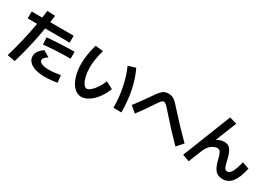

<svg xmlns="http://www.w3.org/2000/svg" viewBox="22 -1778 3956 2812"><g transform="rotate(30 2000.0 -371.5)"><path d="M229 -570H70V-687H248Q259 -763 265 -809L398 -803L383 -687H780V-570H365Q309 -237 218 66L85 42Q174 -254 229 -570ZM512 -290 619 -227Q547 -182 547 -145Q547 -113 591.5 -93Q636 -73 710 -73Q797 -73 906 -93L921 27Q814 47 710 47Q617 47 548.5 25Q480 3 443.5 -37Q407 -77 407 -132Q407 -172 432.5 -210.5Q458 -249 512 -290ZM909 -490V-373Q678 -373 455 -350L448 -468Q695 -490 909 -490Z M1080 -392Q1080 -538 1132 -721L1264 -706Q1216 -538 1216 -406Q1216 -325 1232 -257Q1248 -189 1274.5 -149.5Q1301 -110 1332 -110Q1360 -110 1399 -144Q1438 -178 1474.5 -234Q1511 -290 1535 -352L1655 -290Q1622 -200 1567 -126Q1512 -52 1446.5 -9.5Q1381 33 1320 33Q1251 33 1196.5 -21.5Q1142 -76 1111 -173Q1080 -270 1080 -392ZM1808 -739Q1876 -600 1911.5 -427Q1947 -254 1947 -64H1812Q1812 -235 1778 -402Q1744 -569 1683 -702Z M2526 -410Q2473 -472 2449.5 -492Q2426 -512 2407 -512Q2389 -512 2368 -489Q2347 -466 2300 -394Q2232 -288 2126 -147L2024 -234Q2110 -344 2209 -488Q2254 -556 2283.5 -589Q2313 -622 2340.5 -635Q2368 -648 2407 -648Q2446 -648 2473 -638Q2500 -628 2531.5 -600Q2563 -572 2615 -512Q2784 -323 2976 -132L2881 -27Q2702 -208 2526 -410Z M3040 21 3363 -797 3486 -761 3345 -408Q3413 -445 3473 -445Q3543 -445 3580 -390.5Q3617 -336 3642 -217Q3657 -148 3673 -118Q3689 -88 3720 -88Q3760 -88 3792 -143.5Q3824 -199 3853 -320L3970 -281Q3933 -112 3872 -35Q3811 42 3713 42Q3631 42 3587 -12.5Q3543 -67 3517 -182Q3500 -253 3481.5 -284Q3463 -315 3426 -315Q3381 -315 3329 -276.5Q3277 -238 3243 -151L3157 63Z"/></g></svg>

Font: Enso
Style: Bold
Weight: 700
Designer: Coji Morishita
Foundry: UNDERFOREST DESIGN
Version: Version 1.000